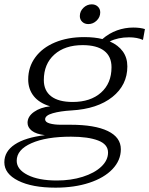

<svg xmlns="http://www.w3.org/2000/svg" viewBox="-36 -671 688 885"><path d="M632 -537 623 -487Q596 -499 559 -499Q508 -499 470 -480Q509 -463 530 -434Q551 -405 551 -365Q551 -279 482 -224Q413 -169 294 -162Q242 -159 207 -149Q172 -139 172 -121Q172 -108 193 -102Q214 -96 245 -96H289Q401 -96 461 -67Q521 -38 521 17Q521 68 482.5 108.5Q444 149 375.5 171.5Q307 194 220 194Q112 194 48 162Q-16 130 -16 77Q-16 27 32 -5Q80 -37 171 -48Q130 -53 110.5 -68.5Q91 -84 91 -105Q91 -134 120.5 -155Q150 -176 195 -181Q145 -196 119.5 -228Q94 -260 94 -305Q94 -362 126.5 -406.5Q159 -451 217.5 -475.5Q276 -500 352 -500Q400 -500 436 -491Q467 -518 503.5 -531Q540 -544 578 -544Q610 -544 632 -537ZM478 -361Q478 -411 444 -437Q410 -463 345 -463Q263 -463 214.5 -419.5Q166 -376 166 -302Q166 -253 200 -227Q234 -201 299 -201Q381 -201 429.5 -244Q478 -287 478 -361ZM41 70Q41 110 91.5 135.5Q142 161 226 161Q291 161 345 144Q399 127 430.5 97.5Q462 68 462 32Q462 -6 416 -23.5Q370 -41 291 -41Q177 -41 109 -11Q41 19 41 70ZM332 -597Q332 -619 348.5 -635Q365 -651 387 -651Q404 -651 415 -640.5Q426 -630 426 -614Q426 -592 409.5 -576Q393 -560 371 -560Q354 -560 343 -570.5Q332 -581 332 -597Z"/></svg>

Font: Fahkwang Light
Style: Italic
Weight: 300
Italic angle: -10°
Version: Version 1.000; ttfautohint (v1.6)